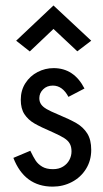

<svg xmlns="http://www.w3.org/2000/svg" viewBox="-20 -676 379 708"><path d="M29.3 -93.8 91.8 -120.1Q103 -96.7 111.6 -83.7Q120.1 -70.8 135.5 -61.5Q150.9 -52.2 175.3 -52.2Q197.3 -52.2 212.6 -61.8Q228 -71.3 235.8 -86.2Q243.7 -101.1 243.7 -117.7Q243.7 -134.8 237.3 -146.2Q231 -157.7 216.8 -166.7Q202.6 -175.8 176.3 -187.5Q129.9 -207.5 106.7 -220.9Q83.5 -234.4 70.1 -254.9Q56.6 -275.4 56.6 -308.1Q56.6 -342.8 73.7 -369.4Q90.8 -396 118.7 -410.4Q146.5 -424.8 177.7 -424.8Q252.9 -424.8 291.5 -349.6L232.4 -318.8Q210.4 -360.4 174.8 -360.4Q152.8 -360.4 138.9 -346.4Q125 -332.5 125 -314Q125 -300.8 131.6 -291.3Q138.2 -281.7 152.1 -273.7Q166 -265.6 191.9 -254.9Q237.8 -235.8 262.5 -221.4Q287.1 -207 301.8 -183.8Q316.4 -160.6 316.4 -123.5Q316.4 -84 297.1 -53Q277.8 -22 245.1 -4.9Q212.4 12.2 174.3 12.2Q70.3 12.2 29.3 -93.8ZM177.2 -655.8 316.4 -525.9 265.1 -486.8 177.2 -569.3 89.8 -486.3 39.6 -525.9Z"/></svg>

Font: NMS Futura Pro Book
Style: Regular
Weight: 400
Designer: Blend3rman
Version: Version 0.1